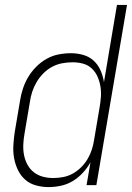

<svg xmlns="http://www.w3.org/2000/svg" viewBox="-20 -755 540 783"><path d="M178 8Q152 8 126.5 1Q101 -6 82.5 -22.5Q64 -39 53 -62Q42 -85 37.5 -110Q33 -135 34.5 -162Q36 -189 40 -216L62 -346Q66 -371 74 -395Q82 -419 95.5 -441.5Q109 -464 128 -483Q147 -502 170 -515Q193 -528 218.5 -533Q244 -538 269 -538Q295 -538 319.5 -531Q344 -524 362 -507.5Q380 -491 390 -468Q400 -445 404 -420L457 -735H498L373 0H333L349 -93Q336 -70 317.5 -50Q299 -30 276.5 -16.5Q254 -3 228.5 2.5Q203 8 178 8ZM197 -29Q217 -29 238 -33Q259 -37 277.5 -47.5Q296 -58 311.5 -73.5Q327 -89 338 -108Q349 -127 355 -146.5Q361 -166 364 -186L386 -316Q390 -338 391.5 -360Q393 -382 389.5 -403Q386 -424 377.5 -443Q369 -462 354 -476Q339 -490 318.5 -495.5Q298 -501 276 -501Q255 -501 233.5 -497Q212 -493 192.5 -482.5Q173 -472 157 -456Q141 -440 129.5 -420.5Q118 -401 111.5 -381Q105 -361 102 -340L80 -210Q76 -188 75 -165.5Q74 -143 78 -122.5Q82 -102 92 -83.5Q102 -65 118 -52.5Q134 -40 154.5 -34.5Q175 -29 197 -29Z"/></svg>

Font: iosevka_custom_sans_ss08 XLt
Style: Italic
Weight: 200
Italic angle: -10°
Designer: Belleve Invis
Foundry: Belleve Invis
Version: Version 10.3.0; ttfautohint (v1.8.3)